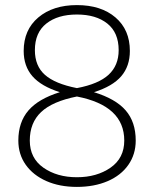

<svg xmlns="http://www.w3.org/2000/svg" viewBox="-20 -725 604 754"><path d="M513 -173Q513 -119 484 -77.5Q455 -36 402.5 -13.5Q350 9 282 9Q214 9 162 -14Q110 -37 81 -78Q52 -119 52 -173Q52 -245 91.5 -291Q131 -337 215 -363Q142 -386 107.5 -425.5Q73 -465 73 -525Q73 -608 130.5 -656.5Q188 -705 282 -705Q377 -705 433.5 -656.5Q490 -608 490 -525Q490 -465 456 -425.5Q422 -386 349 -363Q434 -337 473.5 -291.5Q513 -246 513 -173ZM282 -379Q367 -395 406.5 -431.5Q446 -468 446 -528Q446 -597 401.5 -632.5Q357 -668 282 -668Q207 -668 162 -632.5Q117 -597 117 -528Q117 -466 156.5 -431Q196 -396 282 -379ZM468 -173Q468 -310 282 -346Q186 -327 141.5 -285Q97 -243 97 -173Q97 -104 150.5 -66.5Q204 -29 282 -29Q360 -29 414 -66.5Q468 -104 468 -173Z"/></svg>

Font: Krub ExtraLight
Style: Regular
Weight: 275
Designer: Ekaluck Peanpanawate
Foundry: Cadson Demak Co.,Ltd.
Version: Version 1.000; ttfautohint (v1.6)